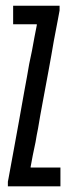

<svg xmlns="http://www.w3.org/2000/svg" viewBox="-20 -658 247 678"><path d="M193.4 0Q193.4 0 193.4 -33.2Q193.4 -66.4 193.4 -66.4Q193.4 -66.4 179.7 -66.4Q166 -66.4 148.4 -66.4Q127 -66.4 108.4 -66.4Q88.9 -66.4 88.9 -66.4Q88.9 -66.4 88.9 -66.4Q87.9 -67.4 87.9 -67.4Q87.9 -67.4 87.9 -67.4Q87.9 -67.4 87.9 -67.4Q91.8 -86.9 95.7 -109.4Q100.6 -130.9 105.5 -156.2Q109.4 -180.7 114.3 -204.1Q118.2 -227.5 122.1 -250Q122.1 -250 130.9 -297.9Q139.6 -345.7 151.4 -408.2Q156.2 -434.6 161.1 -461.9Q166 -488.3 169.9 -512.7Q178.7 -558.6 184.6 -589.8Q190.4 -621.1 190.4 -621.1Q190.4 -621.1 190.4 -629.9Q190.4 -637.7 190.4 -637.7Q190.4 -637.7 168.9 -637.7Q147.5 -637.7 120.1 -637.7Q86.9 -637.7 56.6 -637.7Q26.4 -637.7 26.4 -637.7Q26.4 -637.7 26.4 -605.5Q26.4 -572.3 26.4 -572.3Q26.4 -572.3 67.4 -572.3Q109.4 -572.3 109.4 -572.3Q109.4 -572.3 109.4 -571.3Q110.4 -571.3 110.4 -571.3Q110.4 -571.3 110.4 -571.3Q110.4 -571.3 110.4 -571.3Q106.4 -548.8 101.6 -526.4Q97.7 -503.9 92.8 -478.5Q87.9 -454.1 83 -431.6Q79.1 -409.2 75.2 -386.7Q75.2 -386.7 66.4 -338.9Q57.6 -292 46.9 -229.5Q38.1 -180.7 29.3 -132.8Q20.5 -84 14.6 -52.7Q11.7 -36.1 9.8 -26.4Q7.8 -16.6 7.8 -16.6Q7.8 -16.6 7.8 -8.8Q7.8 0 7.8 0Q7.8 0 32.2 0Q55.7 0 86.9 0Q124 0 158.2 0Q193.4 0 193.4 0Z"/></svg>

Font: AgendaMediumCondGoodkids
Style: AgendaMediumCondGoodkids
Weight: 500
Designer: ""
Version: ""